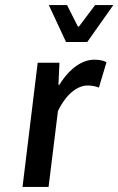

<svg xmlns="http://www.w3.org/2000/svg" viewBox="-20 -739 468 759"><path d="M69 0H172L209 -300C245 -374 291 -401 326 -401C345 -401 356 -398 371 -393L401 -493C388 -500 374 -503 352 -503C305 -503 254 -468 215 -404H211L215 -491H129ZM241 -573H325L428 -719H356L292 -634H288L245 -719H173Z"/></svg>

Font: Falling Sky
Style: CondObl
Weight: 400
Designer: Paul D. Hunt
Foundry: Adobe Systems Incorporated
Version: Version 1.02